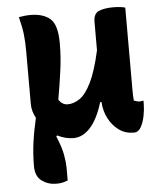

<svg xmlns="http://www.w3.org/2000/svg" viewBox="-53 -592 706 843"><g transform="rotate(-5 300.0 -171.0)"><path d="M112 -544Q169 -544 199.5 -517Q230 -490 230 -410V-405Q230 -350 222 -290.5Q214 -231 202 -163Q217 -139 242 -139Q269 -139 295.5 -157.5Q322 -176 346 -225Q370 -274 390 -364V-489Q390 -526 414.5 -536Q439 -546 477 -546Q492 -546 506 -544.5Q520 -543 530 -540V-171Q530 -160 530.5 -150Q531 -140 532 -130Q547 -124 558 -124Q563 -124 571 -126H574V-111Q574 -88 568.5 -59.5Q563 -31 551.5 -10.5Q540 10 521 10H518Q482 10 454 -10.5Q426 -31 409 -64Q392 -97 390 -136H384Q362 -63 328.5 -26Q295 11 254 11Q219 11 183 -7L179 -3Q200 47 206 81Q212 115 212 136V194Q202 198 190.5 201Q179 204 161 204Q126 204 98 184Q70 164 70 119Q70 65 77 14Q84 -37 97 -92Q80 -123 80 -153V-385Q80 -431 76 -463.5Q72 -496 61 -539Q74 -541 86 -542.5Q98 -544 112 -544Z"/></g></svg>

Font: Recursive Sn Csl St
Style: Bold
Weight: 700
Version: Version 1.079;hotconv 1.0.112;makeotfexe 2.5.65598; ttfautoh